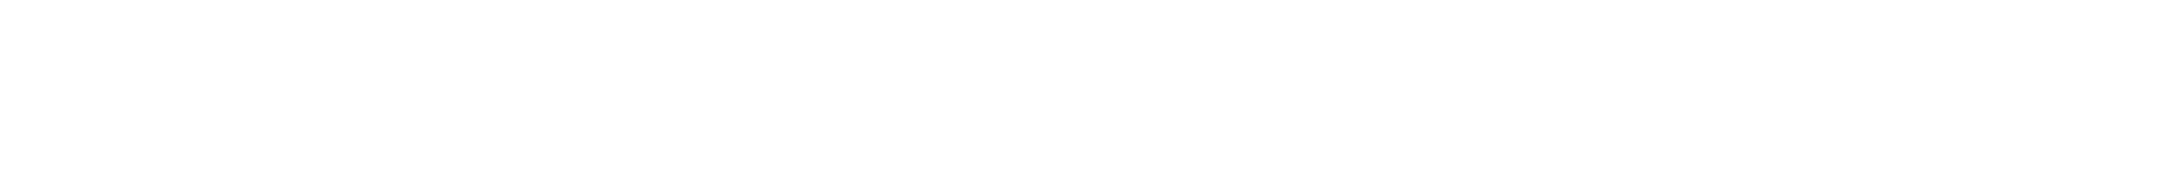

<svg xmlns="http://www.w3.org/2000/svg" viewBox="-20 -30 453 40"><path d="M38 -10Z"/></svg>

Font: Proton
Style: BkExt
Weight: 500
Version: Version 1.017